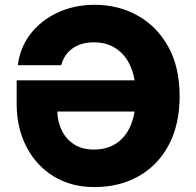

<svg xmlns="http://www.w3.org/2000/svg" viewBox="-20 -757 804 787"><path d="M366.2 9.8Q271.5 9.8 200 -34.2Q128.4 -78.1 88.4 -155.3Q48.3 -232.4 48.3 -331.5V-427.7H531.7Q518.6 -502.4 474.9 -543Q431.2 -583.5 365.2 -583.5Q312.5 -583.5 277.6 -558.8Q242.7 -534.2 231 -489.7H53.2Q62 -562.5 105.2 -618.2Q148.4 -673.8 216.6 -705.6Q284.7 -737.3 368.2 -737.3Q465.3 -737.3 544.4 -693.1Q623.5 -648.9 669.9 -565.2Q716.3 -481.4 716.3 -362.3Q716.3 -247.6 672.4 -164.1Q628.4 -80.6 549.6 -35.4Q470.7 9.8 366.2 9.8ZM531.7 -299.8H214.8Q215.8 -259.3 232.7 -223.6Q249.5 -188 282.7 -166Q315.9 -144 364.7 -144Q433.1 -144 476.1 -184.6Q519 -225.1 531.7 -299.8Z"/></svg>

Font: Inter Extra Bold
Style: Regular
Weight: 800
Designer: Rasmus Andersson
Foundry: rsms
Version: Version 4.000;git-3c8e0fc